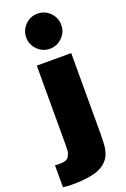

<svg xmlns="http://www.w3.org/2000/svg" viewBox="-239 -891 759 1153"><g transform="rotate(-20 140.0 -314.0)"><path d="M274 -22Q274 6 272 42Q269 82 256.5 110Q244 138 215.5 160Q187 182 136.5 193Q86 204 12 204Q-24 204 -48 200V60Q-11 63 10 59Q31 55 40.5 39.5Q50 24 52 8.5Q54 -7 54 -40V-540H274ZM85 -641Q52 -674 52 -720Q52 -766 85 -799Q118 -832 164 -832Q210 -832 243 -799Q276 -766 276 -720Q276 -674 243 -641Q210 -608 164 -608Q118 -608 85 -641Z"/></g></svg>

Font: Nacelle Black
Style: Regular
Weight: 900
Designer: Sora Sagano
Foundry: Sora Sagano
Version: Version 1.000;FEAKit 1.0